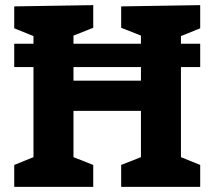

<svg xmlns="http://www.w3.org/2000/svg" viewBox="-20 -725 832 745"><path d="M682.1 -555.2H756.8V-464.8H682.1V-115.2L756.8 -85V0H450.2V-85L526.9 -115.2V-294.9H265.1V-115.2L341.8 -85V0H35.2V-85L109.9 -115.2V-464.8H35.2V-555.2H109.9V-585L35.2 -615.2V-700.2L341.8 -705.1V-617.2L265.1 -586.9V-555.2H526.9V-586.9L450.2 -617.2V-700.2L756.8 -705.1V-615.2L682.1 -585ZM265.1 -464.8V-412.1H526.9V-464.8Z"/></svg>

Font: Kadwa
Style: Bold
Weight: 700
Designer: Sol Matas
Foundry: Sol Matas
Version: Version 1.001;PS 001.000;hotconv 1.0.70;makeotf.lib2.5.58329